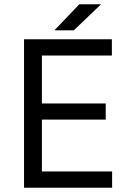

<svg xmlns="http://www.w3.org/2000/svg" viewBox="-20 -885 632 905"><path d="M93.3 -700H507.3V-623.3H177.5V-397.2H478.3V-321.3H177.5V-76.7H508.5V0H93.3ZM354 -865H456.5L328.2 -742.1H236.5Z"/></svg>

Font: Oak Sans Light
Style: Regular
Weight: 400
Designer: Erik Kennedy, Walven
Foundry: Erik Kennedy, Walven
Version: Version 1.100;Glyphs 3.1.2 (3151)